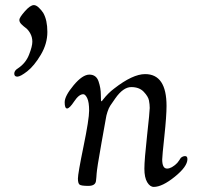

<svg xmlns="http://www.w3.org/2000/svg" viewBox="-20 -728 776 754"><path d="M384 -336Q404 -362 428 -380Q501 -437 550 -437Q634 -437 634 -312Q634 -272 625.5 -193Q617 -114 617 -102Q617 -66 636 -66Q654 -66 676 -88Q679 -91 683.5 -98Q688 -105 690 -108Q698 -115 707 -115Q716 -115 716 -103Q716 -74 666.5 -34Q617 6 584 6Q569 6 558 -12.5Q547 -31 547 -65.5Q547 -100 557.5 -195Q568 -290 568 -304Q568 -318 565 -333.5Q562 -349 544.5 -367.5Q527 -386 495.5 -386Q464 -386 433 -342Q419 -322 413 -313Q407 -304 402 -288.5Q397 -273 396 -264Q388 -219 378.5 -166.5Q369 -114 364.5 -84.5Q360 -55 359.5 -46.5Q359 -38 358.5 -32.5Q358 -27 357 -18Q355 2 327 2Q299 2 292.5 -3Q286 -8 286 -27Q286 -46 308 -153Q330 -260 330 -293.5Q330 -327 322.5 -342.5Q315 -358 307 -358Q290 -358 271.5 -330Q253 -302 243.5 -302Q234 -302 234 -326.5Q234 -351 269 -393Q304 -435 331 -435Q358 -435 367 -408.5Q376 -382 376 -356Q376 -330 378 -330Q380 -330 384 -336ZM51 -460Q81 -480 94 -513Q107 -546 107 -564Q107 -582 99 -596.5Q91 -611 81.5 -618Q72 -625 64 -633Q56 -641 56 -650Q56 -659 77.5 -683.5Q99 -708 113 -708Q122 -708 132.5 -698Q143 -688 150 -677Q166 -649 166 -602.5Q166 -556 140 -512.5Q114 -469 87 -448Q60 -427 48 -427Q36 -427 36 -439Q36 -451 51 -460Z"/></svg>

Font: Sorts Mill Goudy
Style: Italic
Weight: 400
Italic angle: -7.40001°
Version: Version 003.101